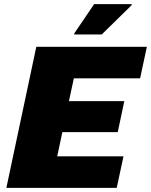

<svg xmlns="http://www.w3.org/2000/svg" viewBox="-20 -916 736 936"><path d="M11 0 157 -688H696L663 -534H340L316 -423H586L554 -272H284L259 -154H582L549 0ZM342 -748V-753L439 -896H622V-891L476 -748Z"/></svg>

Font: Saira SemiExpanded ExtraBold
Style: Italic
Weight: 800
Width: 6
Italic angle: -12°
Designer: Hector Gatti with collaboration of the Omnibus-Type team
Foundry: Omnibus-Type
Version: Version 1.101